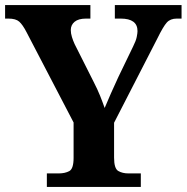

<svg xmlns="http://www.w3.org/2000/svg" viewBox="-20 -734 733 754"><path d="M164 0V-53H211Q235 -53 252 -62Q269 -71 269 -114V-253L84 -608Q69 -637 55.5 -649Q42 -661 13 -661H0V-714H335V-661H318Q288 -661 273 -648.5Q258 -636 258 -616Q258 -603 262.5 -588.5Q267 -574 273 -561L347 -414Q363 -383 373 -358Q383 -333 391 -310Q402 -336 415.5 -367Q429 -398 445 -432L503 -552Q514 -574 517 -589Q520 -604 520 -612Q520 -661 454 -661H431V-714H693V-661H674Q649 -661 635 -645.5Q621 -630 598 -583L428 -252V-115Q428 -72 444.5 -62.5Q461 -53 484 -53H533V0Z"/></svg>

Font: Noto Serif Khojki
Style: Bold
Weight: 700
Version: Version 2.003